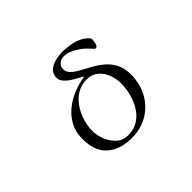

<svg xmlns="http://www.w3.org/2000/svg" viewBox="-143 -1011 1286 1286"><g transform="rotate(-45 500.0 -368.0)"><path d="M679 -310Q679 -354 663 -395.5Q647 -437 614.5 -464Q582 -491 533 -491Q482 -491 441.5 -466Q401 -441 373.5 -400.5Q346 -360 331.5 -312.5Q317 -265 317 -220Q317 -178 334.5 -133.5Q352 -89 385.5 -59Q419 -29 467 -29Q522 -29 562 -54.5Q602 -80 628 -122Q654 -164 666.5 -213.5Q679 -263 679 -310ZM768 -304Q768 -218 730.5 -149Q693 -80 626.5 -39.5Q560 1 472 1Q359 1 295.5 -56.5Q232 -114 232 -230Q232 -293 258 -342.5Q284 -392 328 -428Q372 -464 426.5 -486Q481 -508 537 -516Q521 -527 497.5 -539Q474 -551 451.5 -566.5Q429 -582 414 -600.5Q399 -619 399 -641Q399 -679 423.5 -699.5Q448 -720 482 -728.5Q516 -737 546 -737Q592 -737 641.5 -726.5Q691 -716 728 -686Q734 -681 742.5 -672.5Q751 -664 751 -655Q751 -648 749 -633.5Q747 -619 741.5 -607Q736 -595 725 -595Q720 -595 715 -600Q708 -607 701 -615Q694 -623 687 -630Q670 -649 644 -667Q618 -685 590 -697Q562 -709 535 -709Q511 -709 491 -693.5Q471 -678 471 -652Q471 -623 492.5 -602.5Q514 -582 548 -564Q582 -546 619.5 -525Q657 -504 691 -475.5Q725 -447 746.5 -405.5Q768 -364 768 -304Z"/></g></svg>

Font: Kaisei Tokumin
Style: Regular
Weight: 400
Designer: Font-Kai, 金井和夫
Foundry: KAZUO KANAI
Version: Version 5.003